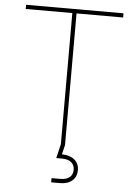

<svg xmlns="http://www.w3.org/2000/svg" viewBox="-61 -774 717 1024"><g transform="rotate(5 297.5 -262.0)"><path d="M36.6 -705.1V-727.5H558.1V-705.1H308.6V0H286.1V-705.1ZM252.4 204.1V181.6H300.3Q331.5 181.6 348.9 167.2Q366.2 152.8 366.2 127.4Q366.2 102.5 348.9 87.6Q331.5 72.8 296.9 72.8H268.1L287.6 -8.8H308.6V0L296.4 50.3Q339.8 51.3 364.3 71.8Q388.7 92.3 388.7 127.4Q388.7 162.6 364.7 183.3Q340.8 204.1 300.3 204.1Z"/></g></svg>

Font: Inter 28pt Thin
Style: Regular
Weight: 250
Designer: Rasmus Andersson
Foundry: rsms
Version: Version 4.001;git-66647c0bb